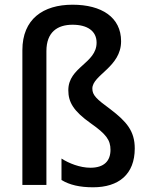

<svg xmlns="http://www.w3.org/2000/svg" viewBox="-20 -785 629 815"><path d="M494 -610C494 -712 411 -765 288 -765C163 -765 75 -704 75 -572V0H177V-568C177 -649 224 -680 288 -680C350 -680 390 -654 390 -604C390 -516 270 -501 270 -402C270 -352 291 -314 366 -261C430 -216 449 -191 449 -149C449 -102 422 -73 364 -73C319 -73 272 -92 241 -112V-21C275 0 319 10 375 10C484 10 552 -45 552 -155C552 -229 517 -269 449 -321C389 -365 372 -381 372 -409C372 -467 494 -500 494 -610Z"/></svg>

Font: Noto Sans Khmer SemiCondensed Medium
Style: Regular
Weight: 500
Width: 4
Designer: Danh Hong and the Monotype Design Team
Foundry: Monotype Imaging Inc.
Version: Version 2.004